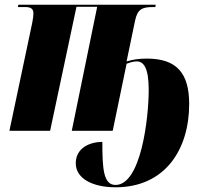

<svg xmlns="http://www.w3.org/2000/svg" viewBox="-20 -556 890 816"><path d="M471 240C682 240 784 79 784 -114C784 -244 732 -307 604 -307C571 -307 544 -303 518 -295L554 -468C564 -516 583 -526 629 -526H640L642 -536H58L56 -526H88C113 -526 122 -517 122 -499C122 -491 121 -478 117 -459L20 0H193L305 -527H393L285 0H459L518 -285C535 -291 547 -295 561 -295C591 -295 612 -267 612 -174C612 -53 579 230 471 230C419 230 415 160 415 47C363 47 302 72 302 138C302 203 374 240 471 240Z"/></svg>

Font: Noto Serif Display Condensed Black
Style: Italic
Weight: 900
Width: 3
Italic angle: -12°
Designer: Monotype Design Team
Foundry: Monotype Imaging Inc.
Version: Version 2.009